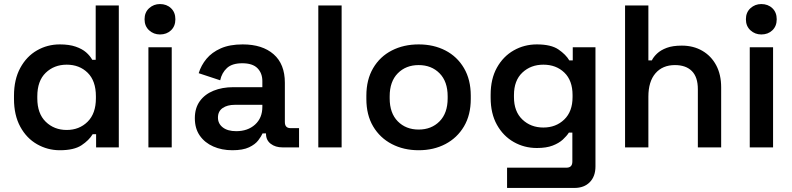

<svg xmlns="http://www.w3.org/2000/svg" viewBox="-20 -727 3906 947"><path d="M275 14Q215 14 163 -15.5Q111 -45 80 -102Q49 -159 49 -239V-255Q49 -335 80 -392Q111 -449 162.5 -478.5Q214 -508 275 -508Q321 -508 353 -497Q385 -486 404.5 -469Q424 -452 435 -432H452V-700H566V0H454V-65H437Q419 -35 382 -10.5Q345 14 275 14ZM309 -86Q371 -86 412 -126.5Q453 -167 453 -242V-252Q453 -328 412.5 -368Q372 -408 309 -408Q247 -408 205.5 -368Q164 -328 164 -252V-242Q164 -167 205.5 -126.5Q247 -86 309 -86Z M712 0V-494H827V0ZM769 -557Q738 -557 715.5 -577.5Q693 -598 693 -632Q693 -666 715.5 -686.5Q738 -707 769 -707Q802 -707 823.5 -686.5Q845 -666 845 -632Q845 -598 823.5 -577.5Q802 -557 769 -557Z M1126 14Q1074 14 1032 -4.5Q990 -23 965.5 -58Q941 -93 941 -144Q941 -194 965.5 -228Q990 -262 1033 -279.5Q1076 -297 1131 -297H1274V-327Q1274 -366 1250 -390.5Q1226 -415 1175 -415Q1125 -415 1099.5 -391.5Q1074 -368 1066 -331L960 -366Q972 -405 998.5 -437Q1025 -469 1069 -488.5Q1113 -508 1177 -508Q1274 -508 1329.5 -459.5Q1385 -411 1385 -319V-125Q1385 -95 1413 -95H1455V0H1374Q1338 0 1315 -18Q1292 -36 1292 -67V-69H1275Q1269 -55 1254 -35Q1239 -15 1208.5 -0.5Q1178 14 1126 14ZM1145 -80Q1202 -80 1238 -112.5Q1274 -145 1274 -200V-210H1138Q1101 -210 1078 -194Q1055 -178 1055 -147Q1055 -117 1079 -98.5Q1103 -80 1145 -80Z M1550 0V-700H1665V0Z M2045 14Q1971 14 1912.5 -16.5Q1854 -47 1820.5 -103.5Q1787 -160 1787 -239V-255Q1787 -334 1820.5 -391Q1854 -448 1912.5 -478Q1971 -508 2045 -508Q2119 -508 2177 -478Q2235 -448 2268.5 -391Q2302 -334 2302 -255V-239Q2302 -160 2268.5 -103.5Q2235 -47 2177 -16.5Q2119 14 2045 14ZM2045 -88Q2108 -88 2148 -128.5Q2188 -169 2188 -242V-252Q2188 -325 2148 -365.5Q2108 -406 2045 -406Q1982 -406 1942 -365.5Q1902 -325 1902 -252V-242Q1902 -169 1942 -128.5Q1982 -88 2045 -88Z M2400 -245V-260Q2400 -338 2431 -393.5Q2462 -449 2514 -478.5Q2566 -508 2628 -508Q2698 -508 2734.5 -483Q2771 -458 2788 -429H2805V-494H2917V94Q2917 143 2889 171.5Q2861 200 2813 200H2481V100H2774Q2803 100 2803 70V-73H2786Q2775 -56 2756 -38.5Q2737 -21 2706 -9Q2675 3 2628 3Q2566 3 2514 -26.5Q2462 -56 2431 -111.5Q2400 -167 2400 -245ZM2660 -98Q2722 -98 2763 -137.5Q2804 -177 2804 -248V-258Q2804 -330 2763.5 -369Q2723 -408 2660 -408Q2598 -408 2556.5 -369Q2515 -330 2515 -258V-248Q2515 -177 2556.5 -137.5Q2598 -98 2660 -98Z M3063 0V-700H3178V-429H3195Q3203 -446 3221 -463Q3239 -480 3268.5 -491Q3298 -502 3343 -502Q3400 -502 3444 -476.5Q3488 -451 3512.5 -405Q3537 -359 3537 -296V0H3422V-287Q3422 -347 3392.5 -376.5Q3363 -406 3309 -406Q3248 -406 3213 -365.5Q3178 -325 3178 -250V0Z M3678 0V-494H3793V0ZM3735 -557Q3704 -557 3681.5 -577.5Q3659 -598 3659 -632Q3659 -666 3681.5 -686.5Q3704 -707 3735 -707Q3768 -707 3789.5 -686.5Q3811 -666 3811 -632Q3811 -598 3789.5 -577.5Q3768 -557 3735 -557Z"/></svg>

Font: Space Grotesk SemiBold
Style: Regular
Weight: 600
Designer: Florian Karsten
Foundry: Florian Karsten
Version: Version 2.000